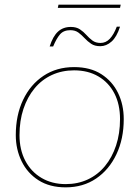

<svg xmlns="http://www.w3.org/2000/svg" viewBox="-20 -798 601 827"><path d="M263 9Q194 9 146 -21.5Q98 -52 73 -103.5Q48 -155 48 -216Q48 -302 79.5 -368Q111 -434 167.5 -471.5Q224 -509 299 -509Q369 -509 416.5 -478.5Q464 -448 488.5 -397.5Q513 -347 513 -285Q513 -200 481.5 -133.5Q450 -67 394 -29Q338 9 263 9ZM263 -5Q315 -5 358 -25Q401 -45 432 -82.5Q463 -120 480 -171.5Q497 -223 497 -285Q497 -349 472.5 -396Q448 -443 403.5 -469Q359 -495 299 -495Q247 -495 203.5 -475Q160 -455 129 -417.5Q98 -380 81 -329Q64 -278 64 -216Q64 -153 89 -105.5Q114 -58 159 -31.5Q204 -5 263 -5ZM497 -683Q483 -639 460.5 -619Q438 -599 412 -599Q388 -599 372.5 -609.5Q357 -620 344.5 -633.5Q332 -647 318 -657.5Q304 -668 283 -668Q254 -668 238.5 -650Q223 -632 209 -598H194Q208 -642 230 -662Q252 -682 285 -682Q309 -682 324.5 -671.5Q340 -661 352 -647.5Q364 -634 378 -623.5Q392 -613 413 -613Q436 -613 453 -631Q470 -649 483 -683ZM500 -778 497 -764H229L232 -778Z"/></svg>

Font: Work Sans Thin
Style: Italic
Weight: 250
Italic angle: -13°
Designer: Wei Huang
Foundry: Wei Huang
Version: Version 2.012